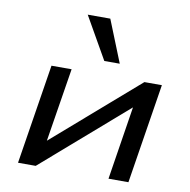

<svg xmlns="http://www.w3.org/2000/svg" viewBox="-84 -848 919 930"><g transform="rotate(10 375.5 -382.5)"><path d="M65 0 143 -491H242L180 -104H155L600 -491H686L608 0H510L571 -387H597L152 0ZM391 -558 273 -765H384L467 -558Z"/></g></svg>

Font: Nunito Sans 10pt Expanded Medium
Style: Italic
Weight: 500
Width: 7
Italic angle: -9°
Designer: Vernon Adams
Foundry: Vernon Adams
Version: Version 3.101;gftools[0.9.27]